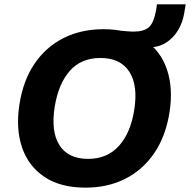

<svg xmlns="http://www.w3.org/2000/svg" viewBox="-20 -850 872 881"><path d="M69 -370Q86 -480 138 -557Q190 -634 271 -675Q352 -716 455 -716Q570 -716 643.5 -666.5Q717 -617 746 -531.5Q775 -446 758 -336Q741 -226 688.5 -148.5Q636 -71 555.5 -30Q475 11 372 11Q257 11 183.5 -38.5Q110 -88 81 -174Q52 -260 69 -370ZM231 -360Q213 -246 253 -183.5Q293 -121 384 -121Q473 -121 526.5 -181.5Q580 -242 596 -346Q614 -459 573 -521.5Q532 -584 441 -584Q352 -584 300 -524.5Q248 -465 231 -360ZM562 -633 530 -709Q549 -708 564 -706.5Q579 -705 593 -705Q640 -705 663 -725Q686 -745 697 -807L700 -830H832L825 -788Q818 -746 796.5 -710.5Q775 -675 741.5 -654Q708 -633 665 -633Z"/></svg>

Font: Mulish ExtraBold
Style: Italic
Weight: 800
Italic angle: -9°
Designer: Vernon Adams
Foundry: Vernon Adams
Version: Version 3.603; ttfautohint (v1.8.3)